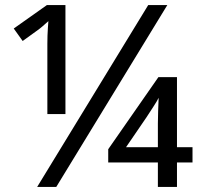

<svg xmlns="http://www.w3.org/2000/svg" viewBox="-20 -734 785 754"><path d="M126 0 562 -714H637L201 0ZM166 -562Q166 -579 166.5 -594Q167 -609 168 -623Q169 -637 170 -651Q160 -642 148 -631.5Q136 -621 123 -612L69 -573L34 -622L164 -714H237V-286H166ZM600 0V-96H405V-148L602 -431H675V-156H736V-96H675V0ZM475 -156H600V-249Q600 -270 601 -298Q602 -326 603 -350Q598 -339 582 -314.5Q566 -290 555 -273Z"/></svg>

Font: Noto Sans Ambassadori
Style: Regular
Weight: 400
Designer: Monotype Design Team
Foundry: Monotype Imaging Inc.
Version: Version 2.013